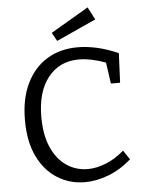

<svg xmlns="http://www.w3.org/2000/svg" viewBox="-61 -961 767 1018"><g transform="rotate(-5 323.0 -452.0)"><path d="M350 9Q270 9 204 -32Q138 -73 99.5 -152Q61 -231 61 -346Q61 -459 100 -540Q139 -621 209 -664Q279 -707 372 -707Q421 -707 475 -695Q529 -683 588 -657L581 -500H532L516 -613Q478 -627 441.5 -634.5Q405 -642 373 -642Q270 -642 209.5 -565.5Q149 -489 149 -356Q149 -260 178 -194Q207 -128 257.5 -93.5Q308 -59 371 -59Q417 -59 467.5 -79Q518 -99 565 -140L598 -91Q540 -40 475.5 -15.5Q411 9 350 9ZM268 -750 243 -795 444 -913 479 -846Z"/></g></svg>

Font: Bitter
Style: Regular
Weight: 400
Designer: Sol Matas, and Bitter project Authors
Foundry: Sol Matas
Version: Version 2.001